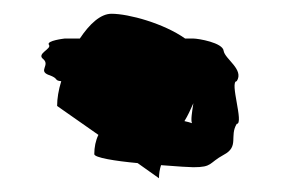

<svg xmlns="http://www.w3.org/2000/svg" viewBox="-20 -550 410 279"><path d="M43 -464C53 -455 35 -447 51 -441C66 -436 58 -433 69 -432C65 -419 63 -407 63 -396L123 -354C119 -346 117 -336 117 -326C117 -321 147 -316 180 -313L211 -291C211 -297 212 -304 214 -310C238 -308 257 -307 261 -307C289 -307 283 -313 305 -325C328 -337 313 -352 324 -370C335 -370 313 -432 324 -432C335 -449 307 -464 305 -476C304 -488 268 -494 261 -494H249C218 -516 167 -530 142 -530C126 -530 110 -515 96 -494H74C74 -494 47 -491 51 -485C56 -479 32 -472 43 -464ZM248 -374C253 -382 257 -391 261 -400C259 -387 257 -375 259 -371C256 -372 253 -373 248 -374Z"/></svg>

Font: bitstorm
Style: Regular
Weight: 400
Version: Version 0.2